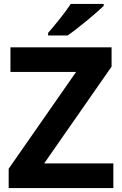

<svg xmlns="http://www.w3.org/2000/svg" viewBox="-20 -954 619 974"><path d="M506 -924V-934H339C310 -889 256 -824 224 -787V-774H323C374 -809 468 -887 506 -924ZM555 0V-125H204L546 -616V-714H33V-589H366L24 -98V0Z"/></svg>

Font: Noto Sans Javanese
Style: Bold
Weight: 700
Designer: Monotype Design Team
Foundry: Monotype Imaging Inc.
Version: Version 2.005